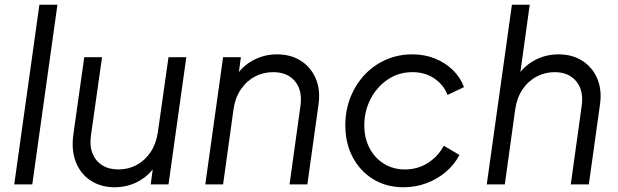

<svg xmlns="http://www.w3.org/2000/svg" viewBox="-20 -777 2605 809"><path d="M40 0 146 -757H222L116 0Z M289 -210 335 -536H410L363 -205Q357 -162 370 -130Q383 -98 411 -80.5Q439 -63 479 -63Q521 -63 556 -82Q591 -101 614.5 -136Q638 -171 645 -219L690 -536H765L690 0H615L629 -104L646 -98Q619 -46 570.5 -17Q522 12 463 12Q406 12 363 -15.5Q320 -43 300 -93Q280 -143 289 -210Z M845 0 920 -536H995L981 -432L964 -438Q990 -490 1039.5 -519Q1089 -548 1147 -548Q1205 -548 1247.5 -521Q1290 -494 1310.5 -446Q1331 -398 1322 -336L1275 0H1200L1246 -331Q1255 -396 1223 -434.5Q1191 -473 1131 -473Q1089 -473 1053.5 -454Q1018 -435 994.5 -400Q971 -365 964 -317L920 0Z M1435 -249Q1435 -312 1456.5 -366.5Q1478 -421 1516.5 -462Q1555 -503 1606.5 -525.5Q1658 -548 1717 -548Q1769 -548 1812.5 -530.5Q1856 -513 1888 -482Q1920 -451 1935 -410L1866 -377Q1849 -420 1810 -446.5Q1771 -473 1718 -473Q1659 -473 1613 -441.5Q1567 -410 1541 -359Q1515 -308 1515 -249Q1515 -195 1537 -153Q1559 -111 1598 -87Q1637 -63 1686 -63Q1740 -63 1783 -90.5Q1826 -118 1850 -163L1916 -124Q1895 -84 1859.5 -53.5Q1824 -23 1778 -5.5Q1732 12 1680 12Q1608 12 1552.5 -22Q1497 -56 1466 -115Q1435 -174 1435 -249Z M2031 0 2137 -757H2212L2167 -432L2150 -438Q2176 -490 2225.5 -519Q2275 -548 2333 -548Q2391 -548 2433.5 -521Q2476 -494 2496.5 -446Q2517 -398 2508 -336L2461 0H2385L2431 -331Q2440 -396 2408 -434.5Q2376 -473 2317 -473Q2276 -473 2240.5 -454Q2205 -435 2181.5 -400Q2158 -365 2151 -317L2107 0Z"/></svg>

Font: Kosmopol Plus Jakarta Sans Italic It
Style: Regular
Weight: 400
Italic angle: -8.04999°
Designer: Gumpita Rahayu
Foundry: Tokotype
Version: Version 2.006